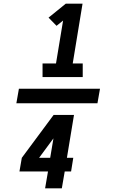

<svg xmlns="http://www.w3.org/2000/svg" viewBox="-20 -868 640 1056"><path d="M214 -444V-519H288L327 -755L291 -726L247 -771L342 -848H434L380 -519H435V-444ZM516 -300H70L84 -380H530ZM228 168 244 75H87L100 0L275 -236H387L348 0H383L371 75H336L320 168ZM195 0H256L274 -107Z"/></svg>

Font: Iosevka SS04 Heavy Extended
Style: Italic
Weight: 900
Width: 7
Italic angle: -9°
Monospace: yes
Designer: Belleve Invis
Foundry: Belleve Invis
Version: Version 19.0.0; ttfautohint (v1.8.4)